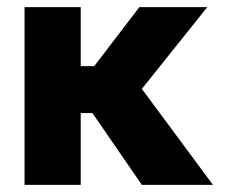

<svg xmlns="http://www.w3.org/2000/svg" viewBox="-20 -520 642 540"><path d="M49 -500V0H207V-202H240L379 0H579L379 -270L563 -500H372L245 -334H207V-500Z"/></svg>

Font: LT Wave Alt Black
Style: Regular
Weight: 900
Designer: Daniel Lyons
Version: Version 2.5 (Glyphs App)